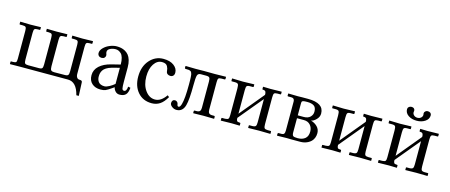

<svg xmlns="http://www.w3.org/2000/svg" viewBox="-47 -1193 4445 1897"><g transform="rotate(15 2175.5 -244.5)"><path d="M709.5 -355V-74.2Q709.5 -54.2 719.2 -41Q729 -27.8 745.6 -27.8Q758.8 -27.8 766.4 -24.2Q773.9 -20.5 774.4 -7.8L780.3 128.4H755.4Q723.6 0 635.7 0H137.2L43.5 1L41.5 -1V-22.5Q41.5 -27.8 46.9 -27.8H63Q89.4 -27.8 96.4 -34.9Q103.5 -42 103.5 -70.3V-355Q103.5 -384.3 96.2 -393.1Q88.9 -401.9 63 -401.9H37.1Q31.7 -401.9 31.7 -406.7V-428.7L32.7 -430.7L136.2 -428.2L242.2 -430.7L243.7 -428.7V-407.7Q243.7 -401.9 237.8 -401.9H218.8Q193.4 -401.9 185.8 -393.6Q178.2 -385.3 178.2 -355V-83.5Q178.2 -53.2 185.8 -43.9Q193.4 -34.7 218.8 -34.7H328.6Q354.5 -34.7 361.8 -44.4Q369.1 -54.2 369.1 -83V-354Q369.1 -383.8 361.8 -392.8Q354.5 -401.9 328.6 -401.9H309.1Q303.7 -401.9 303.7 -406.7V-428.7L305.2 -430.7L401.4 -428.7L512.7 -430.7L514.2 -428.7V-407.2Q514.2 -401.9 508.3 -401.9H484.4Q459 -401.9 451.4 -393.1Q443.8 -384.3 443.8 -354V-83.5Q443.8 -53.7 452.9 -44.2Q461.9 -34.7 484.9 -34.7L594.2 -35.6Q620.1 -35.6 627.4 -46.1Q634.8 -56.6 634.8 -84.5V-355Q634.8 -384.3 627.4 -393.1Q620.1 -401.9 594.2 -401.9H569.8Q564.5 -401.9 564.5 -406.7V-428.7L565.4 -430.7L667.5 -428.2L774.9 -430.7L776.4 -428.7V-407.7Q776.4 -401.9 770.5 -401.9H750Q724.6 -401.9 717 -393.6Q709.5 -385.3 709.5 -355Z M1100.6 -245.1 1022 -224.6Q990.2 -215.3 969 -201.9Q947.8 -188.5 937.7 -172.4Q927.7 -156.2 924.3 -141.4Q920.9 -126.5 920.9 -107.4Q920.9 -94.2 924.3 -81.5Q927.7 -68.8 935.8 -56.4Q943.8 -43.9 960.2 -36.4Q976.6 -28.8 999 -28.8Q1019.5 -28.8 1048.6 -44.7Q1077.6 -60.5 1100.6 -80.1ZM1165 12.2Q1138.7 12.2 1121.8 -6.1Q1105 -24.4 1101.1 -46.4L1078.1 -30.3Q1041 -4.4 1021.5 3.9Q1002 12.2 969.7 12.2Q915.5 12.2 882.1 -17.8Q848.6 -47.9 848.6 -102.5Q848.6 -158.2 891.6 -197.5Q934.6 -236.8 1008.8 -255.4L1100.6 -278.3Q1100.6 -318.4 1092.3 -346.4Q1084 -374.5 1069.8 -387.7Q1055.7 -400.9 1042.2 -406.2Q1028.8 -411.6 1014.2 -411.6Q982.9 -411.6 957.5 -398.7Q932.1 -385.7 932.1 -364.3Q932.1 -351.6 935.5 -343.8Q939 -337.9 939 -325.7Q939 -314 929 -303.5Q918.9 -293 899.4 -293Q881.8 -293 870.6 -304Q859.4 -314.9 859.4 -332.5Q859.4 -360.4 885.5 -386.5Q911.6 -412.6 948.2 -427.2Q984.9 -441.9 1017.1 -441.9Q1041 -441.9 1061.8 -437.7Q1082.5 -433.6 1103.8 -421.9Q1125 -410.2 1140.1 -391.6Q1155.3 -373 1164.8 -341.8Q1174.3 -310.5 1174.3 -269.5V-122.6Q1174.3 -71.8 1178.5 -54Q1182.6 -36.1 1198.7 -36.1Q1224.6 -36.1 1228 -86.4L1252.4 -81.1Q1248 -28.8 1226.8 -8.3Q1205.6 12.2 1165 12.2Z M1645 -90.8Q1613.3 -35.6 1576.7 -11.7Q1540 12.2 1493.7 12.2Q1404.3 12.2 1351.1 -49.1Q1297.9 -110.4 1297.9 -208.5Q1297.9 -312 1355 -377Q1412.1 -441.9 1495.1 -441.9Q1563.5 -441.9 1602.8 -411.9Q1642.1 -381.8 1642.1 -339.8Q1642.1 -318.8 1631.1 -307.6Q1620.1 -296.4 1603.5 -296.4Q1585.9 -296.4 1573.5 -305.2Q1561 -314 1559.1 -331.5Q1557.6 -347.7 1554.9 -358.2Q1552.2 -368.7 1545.4 -381.6Q1538.6 -394.5 1524.7 -401.1Q1510.7 -407.7 1489.7 -407.7Q1439.9 -407.7 1407.5 -358.6Q1375 -309.6 1375 -230Q1375 -144 1415.8 -87.9Q1456.5 -31.7 1515.6 -31.7Q1576.7 -31.7 1627.4 -105Z M1759.8 -23.4Q1775.4 -23.4 1785.6 -58.1Q1802.7 -117.2 1802.7 -258.8Q1802.7 -286.6 1802.5 -303.2Q1802.2 -319.8 1801.3 -336.9Q1800.3 -354 1798.8 -362.5Q1797.4 -371.1 1793.9 -379.6Q1790.5 -388.2 1786.9 -391.6Q1783.2 -395 1776.4 -397.9Q1769.5 -400.9 1762.2 -401.4Q1754.9 -401.9 1743.7 -401.9Q1730 -401.9 1726.1 -403.3Q1722.2 -404.8 1722.2 -411.1V-428.7L1725.1 -430.7Q1788.1 -428.7 1828.6 -428.7L1914.6 -429.7Q1981 -428.7 2023.4 -428.7L2134.8 -430.7L2137.2 -428.7V-409.2Q2137.2 -401.9 2129.4 -401.9H2101.1Q2074.2 -401.9 2067.4 -393.3Q2060.5 -384.8 2060.5 -355.5V-71.8Q2060.5 -49.3 2070.1 -38.6Q2079.6 -27.8 2103.5 -27.8H2122.6Q2130.9 -27.8 2130.9 -19.5V-1L2128.9 1Q2060.5 -1 2021.5 -1L1918 1L1916 -1V-19.5Q1916 -27.8 1923.8 -27.8H1942.9Q1966.8 -27.8 1976.3 -38.6Q1985.8 -49.3 1985.8 -71.8V-341.8Q1985.8 -370.1 1978.5 -380.4Q1971.2 -390.6 1945.3 -390.6H1888.7Q1861.3 -390.6 1854.2 -366.2Q1847.2 -341.8 1847.2 -266.1Q1847.2 -120.6 1830.6 -59.6Q1811 12.2 1747.1 12.2Q1722.2 12.2 1700.7 -4.2Q1679.2 -20.5 1679.2 -40Q1679.2 -55.7 1687.3 -65.9Q1695.3 -76.2 1710.4 -76.2Q1723.1 -76.2 1732.9 -66.9Q1742.7 -57.6 1743.7 -45.9Q1746.1 -23.4 1759.8 -23.4Z M2310.1 -427.7 2424.3 -430.7 2426.3 -428.7V-407.7Q2426.3 -401.9 2420.4 -401.9H2390.1Q2363.3 -401.9 2356.4 -392.1Q2349.6 -382.3 2349.6 -349.6V-109.9L2555.2 -357.9Q2555.2 -369.1 2554.4 -375.2Q2553.7 -381.3 2550.5 -388.4Q2547.4 -395.5 2540 -398.7Q2532.7 -401.9 2521 -401.9Q2515.6 -401.9 2515.6 -406.7V-428.7L2517.1 -430.7Q2561.5 -428.7 2590.3 -428.7L2705.1 -430.7L2706.5 -428.7V-407.7Q2706.5 -401.9 2700.7 -401.9H2670.4Q2643.6 -401.9 2636.7 -392.3Q2629.9 -382.8 2629.9 -350.1V-77.1Q2629.9 -47.9 2637.2 -38.1Q2644.5 -28.3 2670.4 -27.8H2700.7Q2706.5 -27.8 2706.5 -22.5V-1L2705.1 1Q2635.3 -1 2590.3 -1L2478.5 1V-1V-22.9Q2478.5 -27.8 2483.9 -27.8H2514.6Q2541 -28.8 2548.1 -38.8Q2555.2 -48.8 2555.2 -77.1V-314.9L2349.6 -67.4V-65.4Q2349.6 -44.4 2356.4 -36.1Q2363.3 -27.8 2386.7 -27.8Q2392.6 -27.8 2392.6 -22.5V-1L2391.1 1Q2341.8 -1 2310.1 -1L2199.7 1L2198.2 -1V-22.9Q2198.2 -27.8 2203.6 -27.8H2234.4Q2261.2 -28.8 2268.1 -38.1Q2274.9 -47.4 2274.9 -75.2V-348.6Q2274.9 -381.8 2267.8 -391.8Q2260.7 -401.9 2234.4 -401.9H2204.1Q2198.7 -401.9 2198.7 -406.7V-428.7L2201.2 -430.7Z M2919.9 -246.1H2981.4Q3023.4 -246.1 3046.6 -268.6Q3069.8 -291 3069.8 -323.2Q3069.8 -366.2 3045.7 -382.3Q3021.5 -398.4 2976.6 -398.4Q2947.8 -398.4 2936.5 -395.5Q2925.3 -392.6 2922.6 -386.7Q2919.9 -380.9 2919.9 -364.3ZM2919.9 -216.8V-71.8Q2919.9 -44.4 2930.2 -36.1Q2940.4 -27.8 2976.6 -27.8Q3024.4 -27.8 3052.5 -51.3Q3080.6 -74.7 3080.6 -123Q3080.6 -163.1 3056.4 -189.9Q3032.2 -216.8 2990.7 -216.8ZM2775.9 1 2773.4 -1V-19Q2773.4 -27.8 2782.2 -27.8H2814.5Q2829.6 -27.8 2837.4 -37.1Q2845.2 -46.4 2845.2 -71.3V-367.7Q2845.2 -401.9 2812.5 -401.9H2778.3Q2776.4 -401.9 2774.7 -403.6Q2772.9 -405.3 2772.9 -406.7V-428.7L2774.9 -430.7L2872.6 -428.7L2918.5 -429.7H2975.6Q3138.7 -429.7 3138.7 -322.8Q3138.7 -288.6 3112.5 -261.5Q3086.4 -234.4 3062.5 -231V-229Q3100.1 -218.3 3126.5 -191.2Q3152.8 -164.1 3152.8 -125Q3152.8 -98.6 3143.8 -76.9Q3134.8 -55.2 3120.4 -41Q3106 -26.9 3086.9 -17.3Q3067.9 -7.8 3049.1 -3.9Q3030.3 0 3011.7 0H2919.9L2872.6 -1Z M3340.3 -427.7 3454.6 -430.7 3456.5 -428.7V-407.7Q3456.5 -401.9 3450.7 -401.9H3420.4Q3393.6 -401.9 3386.7 -392.1Q3379.9 -382.3 3379.9 -349.6V-109.9L3585.4 -357.9Q3585.4 -369.1 3584.7 -375.2Q3584 -381.3 3580.8 -388.4Q3577.6 -395.5 3570.3 -398.7Q3563 -401.9 3551.3 -401.9Q3545.9 -401.9 3545.9 -406.7V-428.7L3547.4 -430.7Q3591.8 -428.7 3620.6 -428.7L3735.4 -430.7L3736.8 -428.7V-407.7Q3736.8 -401.9 3731 -401.9H3700.7Q3673.8 -401.9 3667 -392.3Q3660.2 -382.8 3660.2 -350.1V-77.1Q3660.2 -47.9 3667.5 -38.1Q3674.8 -28.3 3700.7 -27.8H3731Q3736.8 -27.8 3736.8 -22.5V-1L3735.4 1Q3665.5 -1 3620.6 -1L3508.8 1V-1V-22.9Q3508.8 -27.8 3514.2 -27.8H3544.9Q3571.3 -28.8 3578.4 -38.8Q3585.4 -48.8 3585.4 -77.1V-314.9L3379.9 -67.4V-65.4Q3379.9 -44.4 3386.7 -36.1Q3393.6 -27.8 3417 -27.8Q3422.9 -27.8 3422.9 -22.5V-1L3421.4 1Q3372.1 -1 3340.3 -1L3230 1L3228.5 -1V-22.9Q3228.5 -27.8 3233.9 -27.8H3264.6Q3291.5 -28.8 3298.3 -38.1Q3305.2 -47.4 3305.2 -75.2V-348.6Q3305.2 -381.8 3298.1 -391.8Q3291 -401.9 3264.6 -401.9H3234.4Q3229 -401.9 3229 -406.7V-428.7L3231.4 -430.7Z M4189 -585.9Q4189 -546.4 4152.8 -522.5Q4116.7 -498.5 4066.9 -498.5Q4016.1 -498.5 3981.4 -522.2Q3946.8 -545.9 3946.8 -585Q3946.8 -599.1 3957.5 -608.6Q3968.3 -618.2 3985.4 -618.2Q4001.5 -618.2 4010.5 -609.6Q4019.5 -601.1 4019.5 -588.4Q4019.5 -583.5 4018.6 -580.1Q4017.6 -576.7 4017.6 -571.8Q4017.6 -554.7 4031.7 -541.7Q4045.9 -528.8 4067.9 -528.8Q4088.9 -528.8 4103.3 -541.5Q4117.7 -554.2 4117.7 -571.3Q4117.7 -577.1 4116.7 -580.1Q4115.7 -583 4115.7 -586.9Q4115.7 -599.6 4126.2 -608.9Q4136.7 -618.2 4150.4 -618.2Q4168.5 -618.2 4178.7 -609.4Q4189 -600.6 4189 -585.9ZM3917.5 -427.7 4031.7 -430.7 4033.7 -428.7V-407.7Q4033.7 -401.9 4027.8 -401.9H3997.6Q3970.7 -401.9 3963.9 -392.1Q3957 -382.3 3957 -349.6V-109.9L4162.6 -357.9Q4162.6 -369.1 4161.9 -375.2Q4161.1 -381.3 4158 -388.4Q4154.8 -395.5 4147.5 -398.7Q4140.1 -401.9 4128.4 -401.9Q4123 -401.9 4123 -406.7V-428.7L4124.5 -430.7Q4168.9 -428.7 4197.8 -428.7L4312.5 -430.7L4314 -428.7V-407.7Q4314 -401.9 4308.1 -401.9H4277.8Q4251 -401.9 4244.1 -392.3Q4237.3 -382.8 4237.3 -350.1V-77.1Q4237.3 -47.9 4244.6 -38.1Q4252 -28.3 4277.8 -27.8H4308.1Q4314 -27.8 4314 -22.5V-1L4312.5 1Q4242.7 -1 4197.8 -1L4085.9 1V-1V-22.9Q4085.9 -27.8 4091.3 -27.8H4122.1Q4148.4 -28.8 4155.5 -38.8Q4162.6 -48.8 4162.6 -77.1V-314.9L3957 -67.4V-65.4Q3957 -44.4 3963.9 -36.1Q3970.7 -27.8 3994.1 -27.8Q4000 -27.8 4000 -22.5V-1L3998.5 1Q3949.2 -1 3917.5 -1L3807.1 1L3805.7 -1V-22.9Q3805.7 -27.8 3811 -27.8H3841.8Q3868.7 -28.8 3875.5 -38.1Q3882.3 -47.4 3882.3 -75.2V-348.6Q3882.3 -381.8 3875.2 -391.8Q3868.2 -401.9 3841.8 -401.9H3811.5Q3806.2 -401.9 3806.2 -406.7V-428.7L3808.6 -430.7Z"/></g></svg>

Font: Libertinage
Style: f
Weight: 400
Designer: OSP
Foundry: OSP
Version: Version 1.0; 2008; OFL relea